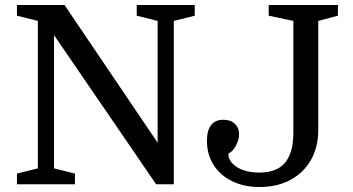

<svg xmlns="http://www.w3.org/2000/svg" viewBox="-20 -740 1416 771"><path d="M132 -64V-656L48 -677V-720H239L613 -167V-656L529 -677V-720H762V-677L678 -656V0H607L197 -599V-64L281 -43V0H48V-43ZM1158 -207V-656L1059 -677V-720H1337V-677L1258 -656V-218Q1258 -149 1228.5 -97.5Q1199 -46 1146 -17.5Q1093 11 1022 11Q960 11 912 -12.5Q864 -36 837.5 -78Q811 -120 811 -175Q811 -216 827.5 -237.5Q844 -259 877 -259Q906 -259 923 -243Q940 -227 940 -201Q940 -178 927 -154.5Q914 -131 897 -123Q897 -91 931.5 -69Q966 -47 1021 -47Q1092 -47 1125 -87Q1158 -127 1158 -207Z"/></svg>

Font: Domine
Style: Regular
Weight: 400
Designer: Pablo Impallari, Rodrigo Fuenzalida, Brenda Gallo
Foundry: Pablo Impallari, Rodrigo Fuenzalida, Brenda Gallo
Version: Version 2.000